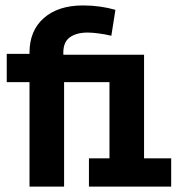

<svg xmlns="http://www.w3.org/2000/svg" viewBox="-20 -690 672 710"><path d="M89.1 0V-386.3H4.9V-490.8H111L89.1 -449.2V-495.2Q89.1 -576.9 142.3 -623.4Q195.5 -669.9 287 -669.9Q319 -669.9 349.8 -665.6Q380.6 -661.3 406.8 -653.6L391.7 -557.7Q370 -563.1 345.5 -566.3Q320.9 -569.6 304.3 -569.6Q262.9 -569.6 238.5 -552.2Q214.2 -534.8 214.2 -495.8V-449.2L192.2 -487.5H512.7V-104.4H613V0H308.9V-104.4H384.8V-386.3H217V0Z"/></svg>

Font: Anaheim
Style: Regular
Weight: 400
Designer: Vernon Adams
Foundry: Vernon Adams
Version: Version 2.001